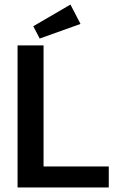

<svg xmlns="http://www.w3.org/2000/svg" viewBox="-20 -822 540 842"><path d="M57 0V-623H171V-92H457V0ZM154 -653 126 -707 289 -802 333 -717Z"/></svg>

Font: Inconsolata
Style: Bold
Weight: 700
Monospace: yes
Designer: Raph Levien, Cyreal, Brenton Simpson
Foundry: Raph Levien, Cyreal, Google
Version: Version 3.100; ttfautohint (v1.8.4.7-5d5b)